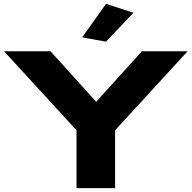

<svg xmlns="http://www.w3.org/2000/svg" viewBox="-20 -976 994 996"><path d="M377 0V-300L1 -710H242L479 -448L716 -710H953L577 -300V0ZM530 -760 406 -782 530 -956 672 -910Z"/></svg>

Font: Special Gothic Expanded One
Style: Regular
Weight: 400
Designer: Alistair McCready
Foundry: Monolith
Version: Version 1.010; ttfautohint (v1.8.4.7-5d5b)